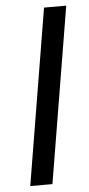

<svg xmlns="http://www.w3.org/2000/svg" viewBox="-53 -760 367 791"><g transform="rotate(-5 130.5 -364.0)"><path d="M252 -727.5 131.3 0H39.6L160.2 -727.5Z"/></g></svg>

Font: Inter 18pt
Style: Italic
Weight: 400
Italic angle: -9.3988°
Designer: Rasmus Andersson
Foundry: rsms
Version: Version 4.001;git-66647c0bb